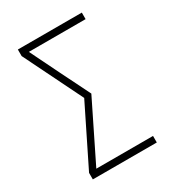

<svg xmlns="http://www.w3.org/2000/svg" viewBox="-178 -838 855 941"><g transform="rotate(-30 250.0 -367.5)"><path d="M69 0V-37L232 -367L69 -698V-735H431V-698H110L191 -533L273 -368L110 -37H431V0Z"/></g></svg>

Font: Iosevka Extralight
Style: Regular
Weight: 200
Monospace: yes
Designer: Belleve Invis
Foundry: Belleve Invis
Version: Version 32.0.1; ttfautohint (v1.8.4)